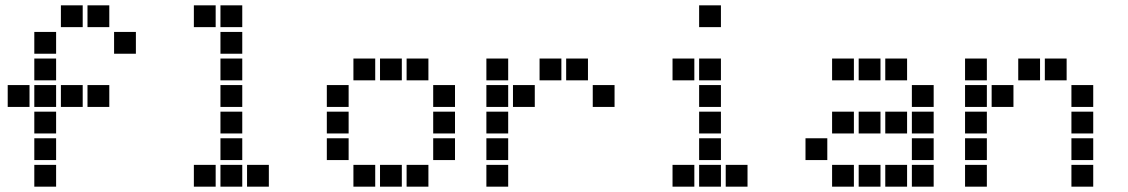

<svg xmlns="http://www.w3.org/2000/svg" viewBox="-20 -711 4240 722"><path d="M210 -691Q209 -691 209 -691Q209 -691 209 -690V-610Q209 -609 209 -609Q209 -609 210 -609H290Q291 -609 291 -609Q291 -609 291 -610V-690Q291 -691 291 -691Q291 -691 290 -691ZM310 -691Q309 -691 309 -691Q309 -691 309 -690V-610Q309 -609 309 -609Q309 -609 310 -609H390Q391 -609 391 -609Q391 -609 391 -610V-690Q391 -691 391 -691Q391 -691 390 -691ZM110 -591Q109 -591 109 -591Q109 -591 109 -590V-510Q109 -509 109 -509Q109 -509 110 -509H190Q191 -509 191 -509Q191 -509 191 -510V-590Q191 -591 191 -591Q191 -591 190 -591ZM410 -591Q409 -591 409 -591Q409 -591 409 -590V-510Q409 -509 409 -509Q409 -509 410 -509H490Q491 -509 491 -509Q491 -509 491 -510V-590Q491 -591 491 -591Q491 -591 490 -591ZM110 -491Q109 -491 109 -491Q109 -491 109 -490V-410Q109 -409 109 -409Q109 -409 110 -409H190Q191 -409 191 -409Q191 -409 191 -410V-490Q191 -491 191 -491Q191 -491 190 -491ZM10 -391Q9 -391 9 -391Q9 -391 9 -390V-310Q9 -309 9 -309Q9 -309 10 -309H90Q91 -309 91 -309Q91 -309 91 -310V-390Q91 -391 91 -391Q91 -391 90 -391ZM110 -391Q109 -391 109 -391Q109 -391 109 -390V-310Q109 -309 109 -309Q109 -309 110 -309H190Q191 -309 191 -309Q191 -309 191 -310V-390Q191 -391 191 -391Q191 -391 190 -391ZM210 -391Q209 -391 209 -391Q209 -391 209 -390V-310Q209 -309 209 -309Q209 -309 210 -309H290Q291 -309 291 -309Q291 -309 291 -310V-390Q291 -391 291 -391Q291 -391 290 -391ZM310 -391Q309 -391 309 -391Q309 -391 309 -390V-310Q309 -309 309 -309Q309 -309 310 -309H390Q391 -309 391 -309Q391 -309 391 -310V-390Q391 -391 391 -391Q391 -391 390 -391ZM110 -291Q109 -291 109 -291Q109 -291 109 -290V-210Q109 -209 109 -209Q109 -209 110 -209H190Q191 -209 191 -209Q191 -209 191 -210V-290Q191 -291 191 -291Q191 -291 190 -291ZM110 -191Q109 -191 109 -191Q109 -191 109 -190V-110Q109 -109 109 -109Q109 -109 110 -109H190Q191 -109 191 -109Q191 -109 191 -110V-190Q191 -191 191 -191Q191 -191 190 -191ZM110 -91Q109 -91 109 -91Q109 -91 109 -90V-10Q109 -9 109 -9Q109 -9 110 -9H190Q191 -9 191 -9Q191 -9 191 -10V-90Q191 -91 191 -91Q191 -91 190 -91Z M710 -691Q709 -691 709 -691Q709 -691 709 -690V-610Q709 -609 709 -609Q709 -609 710 -609H790Q791 -609 791 -609Q791 -609 791 -610V-690Q791 -691 791 -691Q791 -691 790 -691ZM810 -691Q809 -691 809 -691Q809 -691 809 -690V-610Q809 -609 809 -609Q809 -609 810 -609H890Q891 -609 891 -609Q891 -609 891 -610V-690Q891 -691 891 -691Q891 -691 890 -691ZM810 -591Q809 -591 809 -591Q809 -591 809 -590V-510Q809 -509 809 -509Q809 -509 810 -509H890Q891 -509 891 -509Q891 -509 891 -510V-590Q891 -591 891 -591Q891 -591 890 -591ZM810 -491Q809 -491 809 -491Q809 -491 809 -490V-410Q809 -409 809 -409Q809 -409 810 -409H890Q891 -409 891 -409Q891 -409 891 -410V-490Q891 -491 891 -491Q891 -491 890 -491ZM810 -391Q809 -391 809 -391Q809 -391 809 -390V-310Q809 -309 809 -309Q809 -309 810 -309H890Q891 -309 891 -309Q891 -309 891 -310V-390Q891 -391 891 -391Q891 -391 890 -391ZM810 -291Q809 -291 809 -291Q809 -291 809 -290V-210Q809 -209 809 -209Q809 -209 810 -209H890Q891 -209 891 -209Q891 -209 891 -210V-290Q891 -291 891 -291Q891 -291 890 -291ZM810 -191Q809 -191 809 -191Q809 -191 809 -190V-110Q809 -109 809 -109Q809 -109 810 -109H890Q891 -109 891 -109Q891 -109 891 -110V-190Q891 -191 891 -191Q891 -191 890 -191ZM710 -91Q709 -91 709 -91Q709 -91 709 -90V-10Q709 -9 709 -9Q709 -9 710 -9H790Q791 -9 791 -9Q791 -9 791 -10V-90Q791 -91 791 -91Q791 -91 790 -91ZM810 -91Q809 -91 809 -91Q809 -91 809 -90V-10Q809 -9 809 -9Q809 -9 810 -9H890Q891 -9 891 -9Q891 -9 891 -10V-90Q891 -91 891 -91Q891 -91 890 -91ZM910 -91Q909 -91 909 -91Q909 -91 909 -90V-10Q909 -9 909 -9Q909 -9 910 -9H990Q991 -9 991 -9Q991 -9 991 -10V-90Q991 -91 991 -91Q991 -91 990 -91Z M1310 -491Q1309 -491 1309 -491Q1309 -491 1309 -490V-410Q1309 -409 1309 -409Q1309 -409 1310 -409H1390Q1391 -409 1391 -409Q1391 -409 1391 -410V-490Q1391 -491 1391 -491Q1391 -491 1390 -491ZM1410 -491Q1409 -491 1409 -491Q1409 -491 1409 -490V-410Q1409 -409 1409 -409Q1409 -409 1410 -409H1490Q1491 -409 1491 -409Q1491 -409 1491 -410V-490Q1491 -491 1491 -491Q1491 -491 1490 -491ZM1510 -491Q1509 -491 1509 -491Q1509 -491 1509 -490V-410Q1509 -409 1509 -409Q1509 -409 1510 -409H1590Q1591 -409 1591 -409Q1591 -409 1591 -410V-490Q1591 -491 1591 -491Q1591 -491 1590 -491ZM1210 -391Q1209 -391 1209 -391Q1209 -391 1209 -390V-310Q1209 -309 1209 -309Q1209 -309 1210 -309H1290Q1291 -309 1291 -309Q1291 -309 1291 -310V-390Q1291 -391 1291 -391Q1291 -391 1290 -391ZM1610 -391Q1609 -391 1609 -391Q1609 -391 1609 -390V-310Q1609 -309 1609 -309Q1609 -309 1610 -309H1690Q1691 -309 1691 -309Q1691 -309 1691 -310V-390Q1691 -391 1691 -391Q1691 -391 1690 -391ZM1210 -291Q1209 -291 1209 -291Q1209 -291 1209 -290V-210Q1209 -209 1209 -209Q1209 -209 1210 -209H1290Q1291 -209 1291 -209Q1291 -209 1291 -210V-290Q1291 -291 1291 -291Q1291 -291 1290 -291ZM1610 -291Q1609 -291 1609 -291Q1609 -291 1609 -290V-210Q1609 -209 1609 -209Q1609 -209 1610 -209H1690Q1691 -209 1691 -209Q1691 -209 1691 -210V-290Q1691 -291 1691 -291Q1691 -291 1690 -291ZM1210 -191Q1209 -191 1209 -191Q1209 -191 1209 -190V-110Q1209 -109 1209 -109Q1209 -109 1210 -109H1290Q1291 -109 1291 -109Q1291 -109 1291 -110V-190Q1291 -191 1291 -191Q1291 -191 1290 -191ZM1610 -191Q1609 -191 1609 -191Q1609 -191 1609 -190V-110Q1609 -109 1609 -109Q1609 -109 1610 -109H1690Q1691 -109 1691 -109Q1691 -109 1691 -110V-190Q1691 -191 1691 -191Q1691 -191 1690 -191ZM1310 -91Q1309 -91 1309 -91Q1309 -91 1309 -90V-10Q1309 -9 1309 -9Q1309 -9 1310 -9H1390Q1391 -9 1391 -9Q1391 -9 1391 -10V-90Q1391 -91 1391 -91Q1391 -91 1390 -91ZM1410 -91Q1409 -91 1409 -91Q1409 -91 1409 -90V-10Q1409 -9 1409 -9Q1409 -9 1410 -9H1490Q1491 -9 1491 -9Q1491 -9 1491 -10V-90Q1491 -91 1491 -91Q1491 -91 1490 -91ZM1510 -91Q1509 -91 1509 -91Q1509 -91 1509 -90V-10Q1509 -9 1509 -9Q1509 -9 1510 -9H1590Q1591 -9 1591 -9Q1591 -9 1591 -10V-90Q1591 -91 1591 -91Q1591 -91 1590 -91Z M1810 -491Q1809 -491 1809 -491Q1809 -491 1809 -490V-410Q1809 -409 1809 -409Q1809 -409 1810 -409H1890Q1891 -409 1891 -409Q1891 -409 1891 -410V-490Q1891 -491 1891 -491Q1891 -491 1890 -491ZM2010 -491Q2009 -491 2009 -491Q2009 -491 2009 -490V-410Q2009 -409 2009 -409Q2009 -409 2010 -409H2090Q2091 -409 2091 -409Q2091 -409 2091 -410V-490Q2091 -491 2091 -491Q2091 -491 2090 -491ZM2110 -491Q2109 -491 2109 -491Q2109 -491 2109 -490V-410Q2109 -409 2109 -409Q2109 -409 2110 -409H2190Q2191 -409 2191 -409Q2191 -409 2191 -410V-490Q2191 -491 2191 -491Q2191 -491 2190 -491ZM1810 -391Q1809 -391 1809 -391Q1809 -391 1809 -390V-310Q1809 -309 1809 -309Q1809 -309 1810 -309H1890Q1891 -309 1891 -309Q1891 -309 1891 -310V-390Q1891 -391 1891 -391Q1891 -391 1890 -391ZM1910 -391Q1909 -391 1909 -391Q1909 -391 1909 -390V-310Q1909 -309 1909 -309Q1909 -309 1910 -309H1990Q1991 -309 1991 -309Q1991 -309 1991 -310V-390Q1991 -391 1991 -391Q1991 -391 1990 -391ZM2210 -391Q2209 -391 2209 -391Q2209 -391 2209 -390V-310Q2209 -309 2209 -309Q2209 -309 2210 -309H2290Q2291 -309 2291 -309Q2291 -309 2291 -310V-390Q2291 -391 2291 -391Q2291 -391 2290 -391ZM1810 -291Q1809 -291 1809 -291Q1809 -291 1809 -290V-210Q1809 -209 1809 -209Q1809 -209 1810 -209H1890Q1891 -209 1891 -209Q1891 -209 1891 -210V-290Q1891 -291 1891 -291Q1891 -291 1890 -291ZM1810 -191Q1809 -191 1809 -191Q1809 -191 1809 -190V-110Q1809 -109 1809 -109Q1809 -109 1810 -109H1890Q1891 -109 1891 -109Q1891 -109 1891 -110V-190Q1891 -191 1891 -191Q1891 -191 1890 -191ZM1810 -91Q1809 -91 1809 -91Q1809 -91 1809 -90V-10Q1809 -9 1809 -9Q1809 -9 1810 -9H1890Q1891 -9 1891 -9Q1891 -9 1891 -10V-90Q1891 -91 1891 -91Q1891 -91 1890 -91Z M2610 -691Q2609 -691 2609 -691Q2609 -691 2609 -690V-610Q2609 -609 2609 -609Q2609 -609 2610 -609H2690Q2691 -609 2691 -609Q2691 -609 2691 -610V-690Q2691 -691 2691 -691Q2691 -691 2690 -691ZM2510 -491Q2509 -491 2509 -491Q2509 -491 2509 -490V-410Q2509 -409 2509 -409Q2509 -409 2510 -409H2590Q2591 -409 2591 -409Q2591 -409 2591 -410V-490Q2591 -491 2591 -491Q2591 -491 2590 -491ZM2610 -491Q2609 -491 2609 -491Q2609 -491 2609 -490V-410Q2609 -409 2609 -409Q2609 -409 2610 -409H2690Q2691 -409 2691 -409Q2691 -409 2691 -410V-490Q2691 -491 2691 -491Q2691 -491 2690 -491ZM2610 -391Q2609 -391 2609 -391Q2609 -391 2609 -390V-310Q2609 -309 2609 -309Q2609 -309 2610 -309H2690Q2691 -309 2691 -309Q2691 -309 2691 -310V-390Q2691 -391 2691 -391Q2691 -391 2690 -391ZM2610 -291Q2609 -291 2609 -291Q2609 -291 2609 -290V-210Q2609 -209 2609 -209Q2609 -209 2610 -209H2690Q2691 -209 2691 -209Q2691 -209 2691 -210V-290Q2691 -291 2691 -291Q2691 -291 2690 -291ZM2610 -191Q2609 -191 2609 -191Q2609 -191 2609 -190V-110Q2609 -109 2609 -109Q2609 -109 2610 -109H2690Q2691 -109 2691 -109Q2691 -109 2691 -110V-190Q2691 -191 2691 -191Q2691 -191 2690 -191ZM2510 -91Q2509 -91 2509 -91Q2509 -91 2509 -90V-10Q2509 -9 2509 -9Q2509 -9 2510 -9H2590Q2591 -9 2591 -9Q2591 -9 2591 -10V-90Q2591 -91 2591 -91Q2591 -91 2590 -91ZM2610 -91Q2609 -91 2609 -91Q2609 -91 2609 -90V-10Q2609 -9 2609 -9Q2609 -9 2610 -9H2690Q2691 -9 2691 -9Q2691 -9 2691 -10V-90Q2691 -91 2691 -91Q2691 -91 2690 -91ZM2710 -91Q2709 -91 2709 -91Q2709 -91 2709 -90V-10Q2709 -9 2709 -9Q2709 -9 2710 -9H2790Q2791 -9 2791 -9Q2791 -9 2791 -10V-90Q2791 -91 2791 -91Q2791 -91 2790 -91Z M3110 -491Q3109 -491 3109 -491Q3109 -491 3109 -490V-410Q3109 -409 3109 -409Q3109 -409 3110 -409H3190Q3191 -409 3191 -409Q3191 -409 3191 -410V-490Q3191 -491 3191 -491Q3191 -491 3190 -491ZM3210 -491Q3209 -491 3209 -491Q3209 -491 3209 -490V-410Q3209 -409 3209 -409Q3209 -409 3210 -409H3290Q3291 -409 3291 -409Q3291 -409 3291 -410V-490Q3291 -491 3291 -491Q3291 -491 3290 -491ZM3310 -491Q3309 -491 3309 -491Q3309 -491 3309 -490V-410Q3309 -409 3309 -409Q3309 -409 3310 -409H3390Q3391 -409 3391 -409Q3391 -409 3391 -410V-490Q3391 -491 3391 -491Q3391 -491 3390 -491ZM3410 -391Q3409 -391 3409 -391Q3409 -391 3409 -390V-310Q3409 -309 3409 -309Q3409 -309 3410 -309H3490Q3491 -309 3491 -309Q3491 -309 3491 -310V-390Q3491 -391 3491 -391Q3491 -391 3490 -391ZM3110 -291Q3109 -291 3109 -291Q3109 -291 3109 -290V-210Q3109 -209 3109 -209Q3109 -209 3110 -209H3190Q3191 -209 3191 -209Q3191 -209 3191 -210V-290Q3191 -291 3191 -291Q3191 -291 3190 -291ZM3210 -291Q3209 -291 3209 -291Q3209 -291 3209 -290V-210Q3209 -209 3209 -209Q3209 -209 3210 -209H3290Q3291 -209 3291 -209Q3291 -209 3291 -210V-290Q3291 -291 3291 -291Q3291 -291 3290 -291ZM3310 -291Q3309 -291 3309 -291Q3309 -291 3309 -290V-210Q3309 -209 3309 -209Q3309 -209 3310 -209H3390Q3391 -209 3391 -209Q3391 -209 3391 -210V-290Q3391 -291 3391 -291Q3391 -291 3390 -291ZM3410 -291Q3409 -291 3409 -291Q3409 -291 3409 -290V-210Q3409 -209 3409 -209Q3409 -209 3410 -209H3490Q3491 -209 3491 -209Q3491 -209 3491 -210V-290Q3491 -291 3491 -291Q3491 -291 3490 -291ZM3010 -191Q3009 -191 3009 -191Q3009 -191 3009 -190V-110Q3009 -109 3009 -109Q3009 -109 3010 -109H3090Q3091 -109 3091 -109Q3091 -109 3091 -110V-190Q3091 -191 3091 -191Q3091 -191 3090 -191ZM3410 -191Q3409 -191 3409 -191Q3409 -191 3409 -190V-110Q3409 -109 3409 -109Q3409 -109 3410 -109H3490Q3491 -109 3491 -109Q3491 -109 3491 -110V-190Q3491 -191 3491 -191Q3491 -191 3490 -191ZM3110 -91Q3109 -91 3109 -91Q3109 -91 3109 -90V-10Q3109 -9 3109 -9Q3109 -9 3110 -9H3190Q3191 -9 3191 -9Q3191 -9 3191 -10V-90Q3191 -91 3191 -91Q3191 -91 3190 -91ZM3210 -91Q3209 -91 3209 -91Q3209 -91 3209 -90V-10Q3209 -9 3209 -9Q3209 -9 3210 -9H3290Q3291 -9 3291 -9Q3291 -9 3291 -10V-90Q3291 -91 3291 -91Q3291 -91 3290 -91ZM3310 -91Q3309 -91 3309 -91Q3309 -91 3309 -90V-10Q3309 -9 3309 -9Q3309 -9 3310 -9H3390Q3391 -9 3391 -9Q3391 -9 3391 -10V-90Q3391 -91 3391 -91Q3391 -91 3390 -91ZM3410 -91Q3409 -91 3409 -91Q3409 -91 3409 -90V-10Q3409 -9 3409 -9Q3409 -9 3410 -9H3490Q3491 -9 3491 -9Q3491 -9 3491 -10V-90Q3491 -91 3491 -91Q3491 -91 3490 -91Z M3610 -491Q3609 -491 3609 -491Q3609 -491 3609 -490V-410Q3609 -409 3609 -409Q3609 -409 3610 -409H3690Q3691 -409 3691 -409Q3691 -409 3691 -410V-490Q3691 -491 3691 -491Q3691 -491 3690 -491ZM3810 -491Q3809 -491 3809 -491Q3809 -491 3809 -490V-410Q3809 -409 3809 -409Q3809 -409 3810 -409H3890Q3891 -409 3891 -409Q3891 -409 3891 -410V-490Q3891 -491 3891 -491Q3891 -491 3890 -491ZM3910 -491Q3909 -491 3909 -491Q3909 -491 3909 -490V-410Q3909 -409 3909 -409Q3909 -409 3910 -409H3990Q3991 -409 3991 -409Q3991 -409 3991 -410V-490Q3991 -491 3991 -491Q3991 -491 3990 -491ZM3610 -391Q3609 -391 3609 -391Q3609 -391 3609 -390V-310Q3609 -309 3609 -309Q3609 -309 3610 -309H3690Q3691 -309 3691 -309Q3691 -309 3691 -310V-390Q3691 -391 3691 -391Q3691 -391 3690 -391ZM3710 -391Q3709 -391 3709 -391Q3709 -391 3709 -390V-310Q3709 -309 3709 -309Q3709 -309 3710 -309H3790Q3791 -309 3791 -309Q3791 -309 3791 -310V-390Q3791 -391 3791 -391Q3791 -391 3790 -391ZM4010 -391Q4009 -391 4009 -391Q4009 -391 4009 -390V-310Q4009 -309 4009 -309Q4009 -309 4010 -309H4090Q4091 -309 4091 -309Q4091 -309 4091 -310V-390Q4091 -391 4091 -391Q4091 -391 4090 -391ZM3610 -291Q3609 -291 3609 -291Q3609 -291 3609 -290V-210Q3609 -209 3609 -209Q3609 -209 3610 -209H3690Q3691 -209 3691 -209Q3691 -209 3691 -210V-290Q3691 -291 3691 -291Q3691 -291 3690 -291ZM4010 -291Q4009 -291 4009 -291Q4009 -291 4009 -290V-210Q4009 -209 4009 -209Q4009 -209 4010 -209H4090Q4091 -209 4091 -209Q4091 -209 4091 -210V-290Q4091 -291 4091 -291Q4091 -291 4090 -291ZM3610 -191Q3609 -191 3609 -191Q3609 -191 3609 -190V-110Q3609 -109 3609 -109Q3609 -109 3610 -109H3690Q3691 -109 3691 -109Q3691 -109 3691 -110V-190Q3691 -191 3691 -191Q3691 -191 3690 -191ZM4010 -191Q4009 -191 4009 -191Q4009 -191 4009 -190V-110Q4009 -109 4009 -109Q4009 -109 4010 -109H4090Q4091 -109 4091 -109Q4091 -109 4091 -110V-190Q4091 -191 4091 -191Q4091 -191 4090 -191ZM3610 -91Q3609 -91 3609 -91Q3609 -91 3609 -90V-10Q3609 -9 3609 -9Q3609 -9 3610 -9H3690Q3691 -9 3691 -9Q3691 -9 3691 -10V-90Q3691 -91 3691 -91Q3691 -91 3690 -91ZM4010 -91Q4009 -91 4009 -91Q4009 -91 4009 -90V-10Q4009 -9 4009 -9Q4009 -9 4010 -9H4090Q4091 -9 4091 -9Q4091 -9 4091 -10V-90Q4091 -91 4091 -91Q4091 -91 4090 -91Z"/></svg>

Font: Doto ExtraBold
Style: Regular
Weight: 800
Monospace: yes
Version: Version 1.000